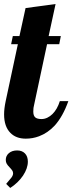

<svg xmlns="http://www.w3.org/2000/svg" viewBox="-28 -678 357 947"><path d="M23.4 -22.5Q-7.8 -53.7 -7.8 -113.8Q-7.8 -142.1 0 -179.2L60.1 -460H26.9L35.2 -500H67.9L98.1 -638.2L246.1 -658.2L211.9 -500H272L264.2 -460H204.1L140.1 -160.2Q136.2 -147.5 136.2 -127.9Q136.2 -107.4 145.8 -99.1Q155.3 -90.8 176.8 -90.8Q191.4 -90.8 205.3 -97.4Q219.2 -104 231 -115.7Q254.9 -139.6 267.1 -179.2H309.1Q282.2 -103.5 241.7 -58.6Q207.5 -22 164.6 -5.9Q133.3 5.9 99.1 5.9Q51.3 5.9 23.4 -22.5ZM2.4 229Q19.5 209.5 28.8 197.3Q36.6 186.5 36.6 176.8Q36.6 168.9 32.2 162.6Q27.8 156.2 18.6 146.5Q9.8 137.7 5.1 129.6Q0.5 121.6 0.5 110.8Q0.5 90.3 16.1 77.1Q31.7 64 56.6 64Q80.6 64 95 78.6Q109.4 93.3 109.4 119.1Q109.4 152.3 85.4 188.5Q60.5 224.6 22.5 249Z"/></svg>

Font: Pattaya
Style: Regular
Weight: 400
Designer: Pablo Impallari / Thai characters Designed by Thanarat Vachiruckul and Suppakit Chalermlarp
Foundry: Pablo Impallari
Version: Version 2.001